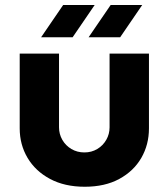

<svg xmlns="http://www.w3.org/2000/svg" viewBox="-20 -724 661 757"><path d="M314 12.3Q235 12.3 177.3 -18.5Q119.7 -49.3 88.7 -101.5Q57.7 -153.7 57.7 -218V-512.7H212.7V-222Q212.7 -195.3 225.7 -172.7Q238.7 -150 261.5 -136.5Q284.3 -123 312.7 -123Q341 -123 363.5 -136.5Q386 -150 399 -172.7Q412 -195.3 412 -222V-512.7H567.3V-218Q567.3 -153.7 537.2 -101.5Q507 -49.3 450.3 -18.5Q393.7 12.3 314 12.3ZM329.3 -577 416.3 -704.3H540.7L453.7 -577ZM142 -577 229 -704.3H353.3L266.3 -577Z"/></svg>

Font: MuseoModerno Thin
Style: Regular
Weight: 100
Designer: Pablo Cosgaya, Héctor Gatti, Marcela Romero, and the Authors of The MuseoModerno Project.
Foundry: Omnibus-Type Team
Version: Version 1.003